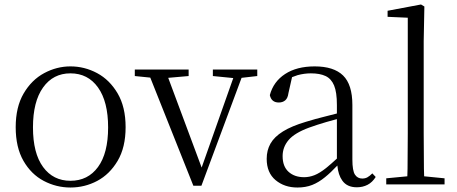

<svg xmlns="http://www.w3.org/2000/svg" viewBox="-20 -822 2037 856"><path d="M294 14Q231 14 175 -15.5Q119 -45 84.5 -105Q50 -165 50 -255Q50 -345 85.5 -405.5Q121 -466 177 -496Q233 -526 294 -526Q357 -526 413 -496Q469 -466 504.5 -405.5Q540 -345 540 -255Q540 -165 504.5 -105Q469 -45 413.5 -15.5Q358 14 294 14ZM294 -16Q372 -16 417 -77.5Q462 -139 462 -254Q462 -369 417 -432Q372 -495 294 -495Q217 -495 172 -432Q127 -369 127 -254Q127 -139 172 -77.5Q217 -16 294 -16Z M842 6 650 -476 581 -483V-512H821V-483L730 -475L879 -75L1020 -474L929 -483V-512H1127V-483L1057 -475L878 6Z M1306 14Q1248 14 1208.5 -19Q1169 -52 1169 -114Q1169 -152 1186 -182Q1203 -212 1241.5 -236Q1280 -260 1344 -279Q1386 -292 1431 -303Q1458 -310 1482 -316V-354Q1482 -411 1469.5 -441Q1457 -471 1431.5 -483Q1406 -495 1366 -495Q1337 -495 1307 -487Q1295 -483 1282 -478L1266 -407Q1263 -384 1251.5 -374.5Q1240 -365 1223 -365Q1190 -365 1183 -398Q1199 -458 1251 -492Q1303 -526 1383 -526Q1468 -526 1509.5 -485.5Q1551 -445 1551 -354V-111Q1551 -61 1562.5 -43.5Q1574 -26 1595 -26Q1608 -26 1618 -31.5Q1628 -37 1640 -49L1655 -33Q1640 -9 1618.5 2Q1597 13 1571 13Q1527 13 1506 -17Q1488 -42 1484 -84Q1455 -53 1429 -32Q1401 -9 1372 2.5Q1343 14 1306 14ZM1482 -291Q1459 -285 1435 -278Q1394 -266 1358 -253Q1293 -229 1266.5 -197.5Q1240 -166 1240 -126Q1240 -80 1266.5 -56Q1293 -32 1336 -32Q1359 -32 1382 -41Q1405 -50 1434 -73Q1455 -90 1482 -115Z M1702 0V-27L1796 -36Q1796 -52 1797 -70Q1797 -109 1797.5 -150.5Q1798 -192 1798 -227V-743L1708 -747V-774L1857 -802L1872 -793L1869 -639V-227Q1869 -192 1869.5 -150.5Q1870 -109 1870 -70Q1871 -52 1871 -36L1962 -27V0Z"/></svg>

Font: Early Summer Mincho Light
Style: Regular
Weight: 300
Designer: GuiWonder
Version: Version 1.002